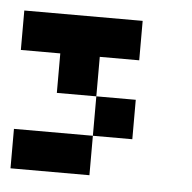

<svg xmlns="http://www.w3.org/2000/svg" viewBox="-36 -1036 404 404"><g transform="rotate(5 166.5 -833.5)"><path d="M83.3 -916.7H0V-1000H250V-916.7H166.7V-833.3H83.3ZM0 -666.7V-750H166.7V-666.7ZM166.7 -833.3H250V-750H166.7Z"/></g></svg>

Font: Galmuri11 Condensed
Style: Regular
Weight: 400
Width: 3
Designer: Lee Minseo (quiple)
Version: Version 2.399;hotconv 1.1.1;makeotfexe 2.6.0 DEVELOPMENT